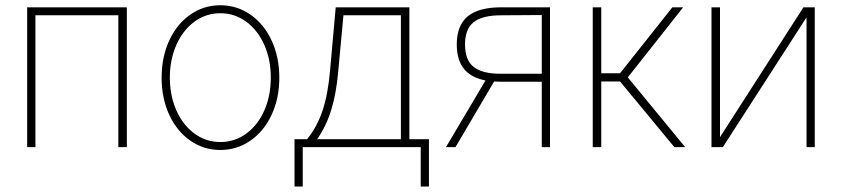

<svg xmlns="http://www.w3.org/2000/svg" viewBox="-20 -558 3190 728"><path d="M83 -530.3H460.9V0H428.7V-500H114.3V0H83Z M592.8 -263.7Q592.8 -341.8 621.6 -404.3Q650.4 -466.8 701.4 -502.4Q752.4 -538.1 815.4 -538.1Q878.4 -538.1 929.7 -502.4Q981 -466.8 1010 -404.1Q1039.1 -341.3 1039.1 -263.7Q1039.1 -185.5 1010 -123Q981 -60.5 929.7 -24.9Q878.4 10.7 815.4 10.7Q752.4 10.7 701.4 -24.9Q650.4 -60.5 621.6 -123Q592.8 -185.5 592.8 -263.7ZM1006.8 -263.7Q1006.8 -332 982.2 -387.7Q957.5 -443.4 913.8 -475.6Q870.1 -507.8 815.4 -507.8Q760.7 -507.8 717 -475.6Q673.3 -443.4 648.7 -387.7Q624 -332 624 -263.7Q624 -195.3 648.7 -139.6Q673.3 -84 717 -51.8Q760.7 -19.5 815.4 -19.5Q870.6 -19.5 914.3 -51.8Q958 -84 982.4 -139.6Q1006.8 -195.3 1006.8 -263.7Z M1096.7 -30.3H1144.5Q1182.1 -76.7 1202.9 -138.4Q1223.6 -200.2 1231.4 -290L1252.9 -530.3H1532.2V-30.3H1606.4V149.4H1575.2V0H1127.9V149.4H1096.7ZM1500 -30.3V-500H1282.2L1262.7 -290Q1255.4 -204.6 1236.3 -142.3Q1217.3 -80.1 1182.6 -30.3Z M2034.2 -248H1878.9L1853.5 -249L1707 0H1670.9L1820.8 -252.9Q1765.6 -263.7 1738.8 -297.4Q1711.9 -331.1 1711.9 -389.6Q1711.9 -461.4 1753.2 -495.8Q1794.4 -530.3 1880.9 -530.3H2065.4V0H2034.2ZM1878.9 -278.3H2034.2V-501L1880.9 -500Q1808.6 -500 1775.9 -473.9Q1743.2 -447.8 1743.2 -389.6Q1743.2 -330.6 1775.6 -304.4Q1808.1 -278.3 1878.9 -278.3Z M2227.5 -530.3H2259.8V-280.3H2331.1L2529.3 -530.3H2570.3L2360.4 -264.6L2578.1 0H2537.1L2331.1 -249H2259.8V0H2227.5Z M3026.4 -530.3H3069.3V0H3038.1V-492.2L2720.7 0H2677.7V-530.3H2710V-38.1Z"/></svg>

Font: Pretendard JP Thin
Style: Regular
Weight: 100
Designer: Base glyphs from Inter by Rasmus Andersson; Hangeul glyphs from Noto Sans CJK(Source Han Sans) by Jang Soo-young and Kan
Foundry: Kil Hyung-jin
Version: Version 1.309